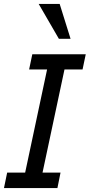

<svg xmlns="http://www.w3.org/2000/svg" viewBox="-25 -950 453 970"><path d="M265.1 0H-4.9L11.2 -78.1H102.1L212.9 -599.1H122.1L138.2 -675.8H408.2L392.1 -599.1H300.8L189.9 -78.1H280.8ZM272.5 -753.9 170.4 -930.2H276.4L331.5 -753.9Z"/></svg>

Font: Clear Sans
Style: Italic
Weight: 400
Italic angle: -12°
Foundry: Intel Corporation
Version: Version 1.00